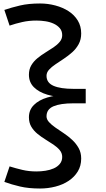

<svg xmlns="http://www.w3.org/2000/svg" viewBox="-20 -892 606 1102"><path d="M210 190Q144 190 95 178.5Q46 167 5 152L35 63Q70 74 108 83Q146 92 189 92Q215 92 241 88Q267 84 288.5 74.5Q310 65 323.5 48.5Q337 32 337 9Q337 -13 323 -30Q309 -47 287.5 -61.5Q266 -76 241.5 -91Q217 -106 195 -124Q173 -142 159.5 -165Q146 -188 146 -219Q146 -261 174.5 -289.5Q203 -318 252 -332.5Q301 -347 361 -347V-334Q301 -334 252 -348.5Q203 -363 174.5 -391.5Q146 -420 146 -463Q146 -494 159.5 -517Q173 -540 195 -558Q217 -576 241.5 -591Q266 -606 287.5 -620.5Q309 -635 323 -652Q337 -669 337 -690Q337 -714 323.5 -730Q310 -746 288.5 -756Q267 -766 241 -770Q215 -774 189 -774Q146 -774 108 -765.5Q70 -757 35 -745L5 -835Q46 -849 95 -860.5Q144 -872 210 -872Q255 -872 298 -860.5Q341 -849 374 -827.5Q407 -806 426.5 -774Q446 -742 446 -700Q446 -665 431.5 -638.5Q417 -612 394.5 -592Q372 -572 346.5 -555Q321 -538 298.5 -523Q276 -508 261.5 -492Q247 -476 247 -457Q247 -417 287 -399.5Q327 -382 402 -382H472V-299H402Q327 -299 287 -282Q247 -265 247 -224Q247 -207 261.5 -191Q276 -175 298.5 -159.5Q321 -144 346.5 -127Q372 -110 394.5 -89Q417 -68 431.5 -42Q446 -16 446 18Q446 60 426.5 92Q407 124 374 146Q341 168 298 179Q255 190 210 190Z"/></svg>

Font: BioRhyme SemiExpanded Medium
Style: Regular
Weight: 500
Width: 6
Designer: Aoife Mooney
Foundry: Aoife Mooney Type
Version: Version 1.600;gftools[0.9.33]